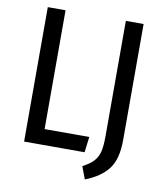

<svg xmlns="http://www.w3.org/2000/svg" viewBox="-90 -761 819 969"><g transform="rotate(10 319.5 -277.0)"><path d="M167 -689V-80H396L386 0H76V-689ZM567 -95Q567 4 528 54.5Q489 105 411 135L387 71Q425 51 443.5 30.5Q462 10 469 -19Q476 -48 476 -99V-689H567Z"/></g></svg>

Font: Fira Sans Extra Condensed
Style: Regular
Weight: 400
Width: 1
Designer: Carrois Corporate & Edenspiekermann AG
Foundry: Carrois Corporate GbR & Edenspiekermann AG
Version: Version 4.203